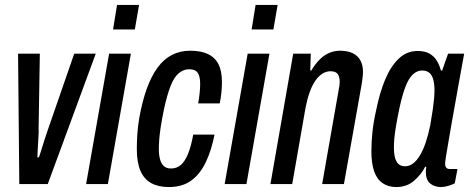

<svg xmlns="http://www.w3.org/2000/svg" viewBox="-20 -744 1899 776"><path d="M58 0 53 -527H141L136 -223Q137 -213 135.5 -193Q134 -173 133 -150Q132 -127 131 -108H137Q139 -112 145.5 -133Q152 -154 160 -179.5Q168 -205 175 -224L280 -527H367L173 0Z M437 -625 453 -724H542L525 -625ZM328 0 421 -527H509L416 0Z M662 12Q620 12 591 -4Q562 -20 547.5 -54Q533 -88 533 -141Q533 -169 535 -201Q537 -233 543 -268Q555 -335 573.5 -386Q592 -437 617 -471Q642 -505 675 -522Q708 -539 749 -539Q792 -539 820.5 -525.5Q849 -512 863 -484.5Q877 -457 877 -412Q877 -394 875 -372Q873 -350 868 -326H781Q785 -349 787 -369Q789 -389 789 -404Q789 -425 784.5 -438.5Q780 -452 770.5 -458Q761 -464 744 -464Q722 -464 703 -448.5Q684 -433 670 -398Q656 -363 643 -304Q634 -260 629.5 -230Q625 -200 623.5 -179.5Q622 -159 622 -141Q622 -117 627 -99.5Q632 -82 642.5 -72.5Q653 -63 671 -63Q694 -63 710.5 -77Q727 -91 739.5 -121Q752 -151 761 -200H847Q835 -138 812.5 -90Q790 -42 754 -15Q718 12 662 12Z M997 -625 1013 -724H1102L1085 -625ZM888 0 981 -527H1069L976 0Z M1073 0 1165 -527H1236L1234 -459H1238Q1255 -487 1273 -504.5Q1291 -522 1311.5 -530.5Q1332 -539 1354 -539Q1384 -539 1404.5 -529.5Q1425 -520 1436 -501Q1447 -482 1447 -454Q1447 -443 1445.5 -431Q1444 -419 1442 -405L1370 0H1282L1349 -382Q1351 -391 1352 -398.5Q1353 -406 1353 -413Q1353 -427 1349.5 -436.5Q1346 -446 1338 -451Q1330 -456 1315 -456Q1299 -456 1283.5 -446.5Q1268 -437 1255 -418.5Q1242 -400 1232 -372.5Q1222 -345 1215 -309L1161 0Z M1582 12Q1549 12 1526 -4Q1503 -20 1492 -52Q1481 -84 1481 -133Q1481 -171 1485.5 -212.5Q1490 -254 1500 -297Q1514 -368 1536.5 -422Q1559 -476 1591.5 -507Q1624 -538 1668 -538Q1697 -538 1715.5 -527.5Q1734 -517 1745 -499.5Q1756 -482 1762 -459H1767L1791 -527H1856L1832 -395Q1828 -370 1821 -333Q1814 -296 1807 -255Q1800 -214 1793.5 -177Q1787 -140 1783 -114.5Q1779 -89 1779 -83Q1779 -72 1783.5 -66.5Q1788 -61 1798 -61H1829L1818 -3Q1806 3 1791 7.5Q1776 12 1762 12Q1737 12 1719 -2Q1701 -16 1701 -51Q1701 -55 1701.5 -59.5Q1702 -64 1703 -69L1699 -71Q1683 -39 1653.5 -13.5Q1624 12 1582 12ZM1617 -72Q1634 -72 1649 -83Q1664 -94 1677 -115.5Q1690 -137 1700.5 -168Q1711 -199 1719 -238Q1726 -278 1729.5 -303.5Q1733 -329 1734.5 -346.5Q1736 -364 1736 -378Q1736 -405 1731 -423Q1726 -441 1715 -450Q1704 -459 1686 -459Q1665 -459 1648 -442.5Q1631 -426 1618.5 -393Q1606 -360 1595 -310Q1586 -267 1581 -237.5Q1576 -208 1574 -187Q1572 -166 1572 -148Q1572 -109 1583 -90.5Q1594 -72 1617 -72Z"/></svg>

Font: Archivo ExtraCondensed Medium
Style: Italic
Weight: 500
Width: 2
Italic angle: -10°
Designer: Hector Gatti
Foundry: Omnibus-Type
Version: Version 2.001